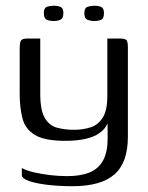

<svg xmlns="http://www.w3.org/2000/svg" viewBox="-20 -532 511 663"><path d="M229.7 111Q184.9 111 145 106.4Q105.1 101.7 80.3 93.1Q55.4 84.4 55.4 72.5V48.2Q71.4 57.2 97.7 63.2Q124 69.2 153.8 72.7Q183.6 76.2 211.6 76.2Q259.6 76.2 290.5 63Q321.3 49.8 336.4 21.1Q351.6 -7.5 351.6 -51.9V-105.8Q342.6 -85.8 322.9 -72.1Q303.1 -58.4 273.6 -52.1Q244.2 -45.7 204.8 -45.7Q134.2 -45.7 100.7 -65.9Q67.3 -86 57.6 -123Q48 -160 48 -209V-360.3Q48 -375.3 49.4 -383.7Q50.8 -392.1 56.4 -395.6Q62 -399 74.7 -399H119Q119 -373 119 -349.6Q119 -326.2 119 -303.8Q119 -281.4 119 -258Q119 -234.5 119 -208.5Q119 -151.5 134.6 -124.9Q150.2 -98.3 176.8 -91.1Q203.3 -83.8 234.9 -83.8Q267.3 -83.8 293.3 -92.5Q319.4 -101.1 335 -126.1Q350.6 -151.1 350.6 -200.6V-399H394Q409.1 -399 415.4 -394.7Q421.6 -390.4 421.6 -369V-59.6Q421.6 29.4 375.2 70.2Q328.9 111 229.7 111ZM305.6 -459.5Q292.4 -459.5 281.8 -463.9Q271.2 -468.3 271.2 -486.7Q271.2 -504.6 282.2 -508.4Q293.2 -512.2 305.6 -512.2Q318.5 -512.2 328.8 -508.2Q339 -504.1 339 -486.7Q339 -468.3 329.7 -463.9Q320.5 -459.5 305.6 -459.5ZM165.8 -459.5Q151.1 -459.5 141.2 -463.9Q131.4 -468.3 131.4 -487.5Q131.4 -504.6 142 -508.4Q152.6 -512.2 165.8 -512.2Q178.7 -512.2 188.8 -508.2Q198.9 -504.1 198.9 -487.5Q198.9 -469.1 189.3 -464.3Q179.7 -459.5 165.8 -459.5Z"/></svg>

Font: Genos Thin
Style: Regular
Weight: 100
Designer: Robert E. Leuschke
Foundry: Robert E. Leuschke
Version: Version 1.010